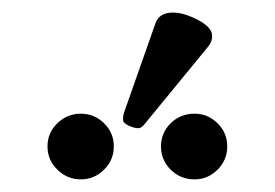

<svg xmlns="http://www.w3.org/2000/svg" viewBox="-20 -806 436 304"><path d="M253.9 -786.1Q271 -786.1 293.5 -774.4Q315.9 -762.7 315.9 -749Q315.9 -740.2 310.1 -732.9L210 -610.8Q204.1 -603 199.2 -603Q192.4 -603 183.6 -607.2Q174.8 -611.3 174.8 -616.2Q174.8 -623 175.8 -626L226.1 -769Q231.9 -786.1 253.9 -786.1ZM70.8 -537.4Q55.2 -552.7 55.2 -574.2Q55.2 -595.7 70.8 -610.8Q86.4 -626 107.9 -626Q129.4 -626 144.8 -610.8Q160.2 -595.7 160.2 -574.2Q160.2 -552.7 144.8 -537.4Q129.4 -522 107.9 -522Q86.4 -522 70.8 -537.4ZM288.1 -626Q309.1 -626 324.5 -610.8Q339.8 -595.7 339.8 -574.2Q339.8 -552.7 324.5 -537.4Q309.1 -522 288.1 -522Q265.6 -522 250.2 -537.4Q234.9 -552.7 234.9 -574.2Q234.9 -595.7 250.2 -610.8Q265.6 -626 288.1 -626Z"/></svg>

Font: Common Serif SemiBold
Style: Regular
Weight: 600
Designer: Philipp H. Poll, Khaled Hosny
Foundry: Stefan Peev, Context Ltd.
Version: Version 1.026